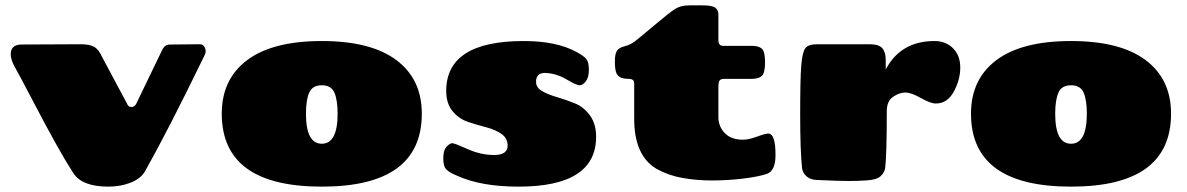

<svg xmlns="http://www.w3.org/2000/svg" viewBox="-20 -674 4427 716"><path d="M20 -472Q20 -508 61 -508L281 -509Q314 -509 331 -499.5Q348 -490 361 -461L454 -287Q458 -275 470 -275Q482 -275 488 -287L584 -486Q592 -504 606 -507Q610 -508 620 -508L725 -509Q739 -509 744 -496Q747 -490 747 -482.5Q747 -475 742 -466Q606 -186 519 -32Q502 -6 465 8Q428 22 384 22Q286 22 253.5 -28.5Q221 -79 185 -144Q149 -209 103 -297Q57 -385 31 -432Q20 -455 20 -472Z M1239 -250Q1239 -301 1227 -328.5Q1215 -356 1180 -356Q1145 -356 1133 -328.5Q1121 -301 1121 -250Q1121 -138 1180 -138Q1239 -138 1239 -250ZM807 -250Q807 -379 902 -450Q997 -521 1180 -521Q1363 -521 1458 -450Q1553 -379 1553 -250Q1553 22 1180 22Q807 22 807 -250Z M1873 -131Q1873 -159 1849.5 -175Q1826 -191 1792.5 -199.5Q1759 -208 1725 -219.5Q1691 -231 1667.5 -259.5Q1644 -288 1644 -335Q1644 -521 1933 -521Q2057 -521 2132 -479Q2156 -466 2166 -454.5Q2176 -443 2176 -414Q2176 -385 2164.5 -370.5Q2153 -356 2141.5 -356Q2130 -356 2091.5 -378.5Q2053 -401 2012 -402Q1979 -402 1979 -369Q1979 -347 2002 -334Q2025 -321 2058 -311.5Q2091 -302 2124 -288.5Q2157 -275 2180 -243.5Q2203 -212 2203 -164Q2203 22 1914 22Q1773 22 1684 -19Q1657 -30 1645 -41.5Q1633 -53 1633 -83.5Q1633 -114 1645.5 -127Q1658 -140 1666.5 -140Q1675 -140 1724 -118Q1773 -96 1823 -96Q1873 -96 1873 -131Z M2345 -364Q2345 -380 2323 -380Q2284 -380 2277 -406Q2273 -419 2273 -446Q2273 -473 2280.5 -484.5Q2288 -496 2309.5 -501.5Q2331 -507 2348.5 -520.5Q2366 -534 2420.5 -580Q2475 -626 2496.5 -640Q2518 -654 2550 -654H2600Q2635 -654 2647 -645.5Q2659 -637 2659 -619V-524Q2659 -503 2677 -503H2784Q2810 -503 2821.5 -492Q2833 -481 2833 -441.5Q2833 -402 2821 -391Q2809 -380 2785 -380H2681Q2667 -380 2663 -373Q2659 -366 2659 -353V-233Q2661 -199 2684.5 -176Q2708 -153 2751 -153Q2772 -153 2803 -164.5Q2834 -176 2845 -176Q2872 -176 2872 -96Q2872 -38 2841 -26Q2809 -15 2751 -8Q2693 -1 2635 -1Q2577 -1 2524.5 -10.5Q2472 -20 2429 -44Q2345 -93 2345 -231Z M3028 -509H3223Q3257 -509 3270 -494.5Q3283 -480 3283 -451V-415Q3339 -521 3465 -521Q3507 -521 3534 -494Q3561 -467 3561 -422Q3561 -377 3537 -332.5Q3513 -288 3470 -288Q3450 -288 3414 -308.5Q3378 -329 3356 -329Q3334 -329 3310.5 -313Q3287 -297 3287 -260Q3287 -99 3281 -47Q3278 -30 3264 -17Q3250 -4 3214.5 -1.5Q3179 1 3144 1Q3109 1 3025 -3Q3001 -4 2987 -17Q2973 -30 2971 -47Q2964 -112 2964 -246Q2964 -380 2968 -429.5Q2972 -479 2983 -494Q2994 -509 3028 -509Z M4033 -250Q4033 -301 4021 -328.5Q4009 -356 3974 -356Q3939 -356 3927 -328.5Q3915 -301 3915 -250Q3915 -138 3974 -138Q4033 -138 4033 -250ZM3601 -250Q3601 -379 3696 -450Q3791 -521 3974 -521Q4157 -521 4252 -450Q4347 -379 4347 -250Q4347 22 3974 22Q3601 22 3601 -250Z"/></svg>

Font: Chango
Style: Regular
Weight: 400
Designer: Manuel Lupez
Foundry: Fontstage
Version: Version 1.001